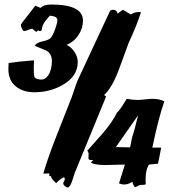

<svg xmlns="http://www.w3.org/2000/svg" viewBox="-20 -802 747 847"><path d="M320 -442Q376 -561 466 -755Q472 -759 479 -759Q495 -759 499 -742L522 -759L557 -738Q572 -749 595 -749Q595 -749 602 -748Q582 -686 548 -614Q525 -553 503 -491Q472 -411 439 -383L448 -376L310 -40Q304 -22 298 -3Q288 25 279 25Q273 25 266 19Q259 13 259 6Q259 3 262.5 -2.5Q266 -8 266 -12Q266 -18 262 -20Q245 -13 228 6Q205 -14 205 -25H197Q198 -32 198 -32Q198 -32 197 -37L171 -36Q191 -106 231 -207Q264 -291 297 -375Q304 -397 320 -442ZM564 0Q545 12 527 12Q517 12 505 7L531 -76Q518 -76 488.5 -75Q459 -74 443 -74Q402 -74 381 -84Q386 -92 392 -96H384Q372 -95 370 -103Q370 -104 371 -120Q371 -131 365 -137Q400 -177 436 -217Q477 -266 496 -305Q507 -315 519 -334Q529 -350 539 -366Q569 -361 585 -361Q596 -361 619 -363.5Q642 -366 654 -366Q683 -366 705 -355Q680 -285 652 -151H691Q687 -127 677 -80L637 -76Q619 -47 623 11Q617 14 600 14Q595 14 587.5 18.5Q580 23 577 23Q570 23 564 0ZM589 -293 491 -153 554 -152Q557 -167 563 -197Q574 -228 589 -293ZM274 -604Q294 -595 308.5 -573Q323 -551 323 -529Q323 -465 256 -427Q200 -395 132 -395Q81 -395 49 -421.5Q17 -448 17 -497Q17 -502 18 -524Q55 -530 130 -536Q129 -520 129 -502Q129 -471 131 -465Q137 -451 162 -451Q185 -451 199 -481Q209 -505 209 -532Q209 -565 184 -579Q159 -589 133 -600Q141 -614 167.5 -619.5Q194 -625 203 -634Q212 -643 222.5 -671.5Q233 -700 233 -714Q233 -730 200 -733Q188 -720 177.5 -706Q167 -692 164 -671Q163 -665 157 -665Q153 -665 148 -668L140 -661L123 -675H121Q115 -675 104 -670Q93 -665 86 -665Q82 -665 77 -675.5Q72 -686 72 -691Q72 -697 101 -732Q133 -773 136 -777L159 -767Q171 -782 207 -782Q346 -782 346 -711Q346 -677 326 -647Q306 -617 274 -604Z"/></svg>

Font: Ode an Erik AH
Style: Regular
Weight: 400
Designer: Andreas Höfeld
Foundry: Fontgrube AH
Version: Version 2.00